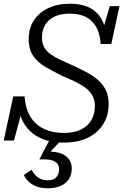

<svg xmlns="http://www.w3.org/2000/svg" viewBox="-26 -748 685 1030"><path d="M318 17Q267 17 224.5 5Q182 -7 150.5 -31.5Q119 -56 99 -92.5Q79 -129 72 -178Q75 -180 80 -180.5Q85 -181 90 -177.5Q95 -174 95 -166L49 6H-6L45 -231H106Q109 -184 124 -147.5Q139 -111 166 -86Q193 -61 231 -48Q269 -35 318 -35Q372 -35 408.5 -53Q445 -71 464 -103.5Q483 -136 483 -180Q483 -215 467.5 -239.5Q452 -264 426.5 -281.5Q401 -299 370 -313.5Q339 -328 306 -342Q259 -365 218.5 -388.5Q178 -412 153 -447Q128 -482 128 -539Q128 -595 155 -637.5Q182 -680 232 -704Q282 -728 350 -728Q410 -728 451 -708.5Q492 -689 515.5 -651Q539 -613 544 -558Q541 -556 535.5 -557.5Q530 -559 526.5 -563.5Q523 -568 522 -576L563 -715H615L571 -512H514Q511 -565 491 -601.5Q471 -638 435.5 -656.5Q400 -675 349 -675Q300 -675 266.5 -659Q233 -643 216 -614Q199 -585 199 -548Q199 -515 212 -493Q225 -471 247.5 -455.5Q270 -440 300 -426Q330 -412 364 -397Q399 -381 433.5 -363Q468 -345 496 -322Q524 -299 540.5 -267Q557 -235 557 -189Q557 -142 539.5 -104Q522 -66 490.5 -38.5Q459 -11 415 3Q371 17 318 17ZM231 262Q196 262 170.5 252.5Q145 243 128.5 227Q112 211 102 191L143 163Q150 175 160.5 188Q171 201 188 210Q205 219 232 219Q262 219 276.5 202.5Q291 186 291 160Q291 143 283 131.5Q275 120 257.5 113.5Q240 107 210 107H185L244 -5H311L231 80L234 65Q276 65 304 76.5Q332 88 345.5 108.5Q359 129 359 156Q359 190 342.5 214Q326 238 297.5 250Q269 262 231 262Z"/></svg>

Font: Roboto Serif 20pt Light
Style: Italic
Weight: 300
Italic angle: -10°
Version: Version 1.007